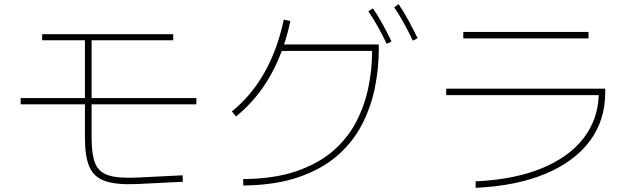

<svg xmlns="http://www.w3.org/2000/svg" viewBox="-20 -867 3040 920"><path d="M79 -367V-397H387V-674H182V-703H810V-674H419V-397H921V-367H419V-204Q419 -127 436 -84.5Q453 -42 499.5 -27Q546 -12 633 -16L855 -27L856 4L634 15Q537 19 483.5 0.5Q430 -18 408.5 -67.5Q387 -117 387 -204V-367Z M1958 -672Q1938 -715 1916 -755Q1894 -795 1869 -832L1890 -847Q1917 -807 1939 -766Q1961 -725 1981 -684ZM1833 -657Q1814 -697 1792 -736.5Q1770 -776 1745 -813L1767 -827Q1793 -789 1815 -748.5Q1837 -708 1856 -668ZM1146 22 1145 -9Q1291 -10 1396.5 -45.5Q1502 -81 1572.5 -141Q1643 -201 1684.5 -279Q1726 -357 1744.5 -445Q1763 -533 1763 -623H1330Q1258 -428 1111 -309L1091 -333Q1278 -484 1340 -773L1371 -766Q1359 -707 1341 -654H1795V-631Q1795 -538 1776 -445Q1757 -352 1713.5 -268.5Q1670 -185 1595.5 -120.5Q1521 -56 1410.5 -18Q1300 20 1146 22Z M2800 -714V-683H2200V-714ZM2259 33V2Q2447 -7 2577 -61Q2707 -115 2776 -204.5Q2845 -294 2849 -411H2118V-442H2880V-424Q2880 -290 2806 -191Q2732 -92 2593 -34Q2454 24 2259 33Z"/></svg>

Font: Murecho ExtraLight
Style: Regular
Weight: 200
Designer: Neil Summerour
Foundry: Positype
Version: Version 1.010; ttfautohint (v1.8.3)